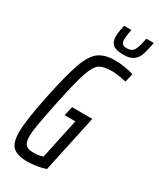

<svg xmlns="http://www.w3.org/2000/svg" viewBox="-222 -949 850 1027"><g transform="rotate(30 203.0 -436.0)"><path d="M20 -107Q20 -182 54 -343Q86 -497 112 -569.5Q138 -642 174 -669Q210 -696 274 -696Q301 -696 334.5 -691Q368 -686 390 -678L378 -625Q358 -630 332 -634Q306 -638 291 -638Q238 -638 213 -622.5Q188 -607 167.5 -547.5Q147 -488 117 -344Q97 -247 88 -196.5Q79 -146 79 -116Q79 -77 93.5 -63.5Q108 -50 142 -50Q176 -50 199 -59L252 -307H186L199 -364H324L248 -10Q224 -2 193.5 3Q163 8 139 8Q75 8 47.5 -16.5Q20 -41 20 -107ZM212 -808Q212 -827 216.5 -851Q221 -875 222 -880H267Q259 -840 259 -816Q259 -800 267 -791.5Q275 -783 294 -783Q325 -783 337.5 -804.5Q350 -826 360 -880H406Q396 -828 387.5 -802.5Q379 -777 358 -760.5Q337 -744 296 -744Q249 -744 230.5 -760Q212 -776 212 -808Z"/></g></svg>

Font: Saira Ultra Condensed
Style: Italic
Weight: 400
Width: 1
Italic angle: -12°
Designer: Hector Gatti with collaboration of the Omnibus-Type team
Foundry: Omnibus-Type
Version: Version 1.001; ttfautohint (v1.8)